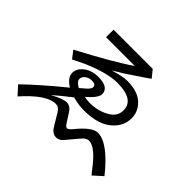

<svg xmlns="http://www.w3.org/2000/svg" viewBox="-178 -1052 1357 1357"><g transform="rotate(45 500.0 -373.5)"><path d="M692.4 -738.3 690.4 -736.3Q675.8 -724.6 525.4 -625L489.3 -603.5L470.7 -591.8L452.1 -580.1Q536.1 -606.4 583 -606.4Q697.3 -606.4 751 -543.9Q790 -500 790 -440.4Q790 -365.2 731.4 -310.5Q659.2 -241.2 512.7 -241.2Q454.1 -241.2 398.4 -257.8Q317.4 -195.3 269.5 -152.3Q347.7 -196.3 387.7 -196.3Q413.1 -196.3 435.5 -172.9Q441.4 -167 489.3 -90.8Q503.9 -67.4 516.6 -67.4Q529.3 -67.4 550.8 -92.8Q637.7 -200.2 693.4 -200.2Q795.9 -200.2 943.4 -15.6L875 45.9Q866.2 36.1 847.7 11.7Q752 -116.2 688.5 -116.2Q670.9 -116.2 650.4 -99.6Q644.5 -94.7 559.6 6.8Q537.1 33.2 506.8 33.2Q479.5 33.2 456.1 7.8Q449.2 0 389.6 -100.6Q370.1 -133.8 338.9 -133.8Q247.1 -133.8 110.4 20.5L52.7 -43Q156.2 -144.5 328.1 -285.2Q265.6 -324.2 265.6 -370.1Q265.6 -411.1 300.8 -441.4Q345.7 -481.4 418 -481.4Q522.5 -481.4 522.5 -413.1Q522.5 -377.9 449.2 -313.5Q481.4 -307.6 503.9 -307.6Q584 -307.6 648.4 -343.8Q710 -377 710 -439.5Q710 -546.9 541 -546.9Q440.4 -546.9 281.2 -477.5Q261.7 -468.8 217.8 -446.3Q208 -441.4 198.2 -436.5L155.3 -492.2Q428.7 -636.7 543.9 -717.8H256.8V-793H648.4ZM375 -328.1Q401.4 -350.6 403.3 -352.5Q442.4 -383.8 442.4 -403.3Q442.4 -430.7 403.3 -430.7Q367.2 -430.7 344.7 -407.2Q332 -392.6 332 -376Q332 -357.4 354.5 -340.8Q373 -327.1 375 -328.1Z"/></g></svg>

Font: MotoyaLCedar
Style: W3 mono
Weight: 400
Version: Version 1.01